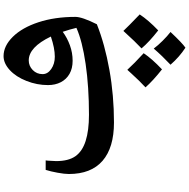

<svg xmlns="http://www.w3.org/2000/svg" viewBox="-12 -622 1052 1068"><g transform="rotate(-90 514.0 -88.0)"><path d="M366.7 20Q226.6 20 153.3 -43.7Q80.1 -107.4 80.1 -231Q80.1 -255.4 87.2 -293.7Q94.2 -332 103 -359.9H155.8L154.3 -347.2L151.9 -301.8Q151.9 -232.9 179.2 -194.3Q206.5 -155.8 264.2 -137.5Q321.8 -119.1 409.7 -119.1Q564.9 -119.1 692.4 -137.7Q819.8 -156.2 893.1 -189Q884.3 -226.1 871.1 -265.1Q837.4 -240.2 795.9 -225.1Q754.4 -210 710 -210Q667.5 -210 637.2 -227.3Q606.9 -244.6 590.8 -275.6Q574.7 -306.6 574.7 -347.2Q574.7 -408.2 597.7 -466.6Q620.6 -524.9 658.2 -559.6Q695.8 -594.2 735.8 -594.2Q792.5 -594.2 843.5 -542.5Q894.5 -490.7 924.3 -399.9Q954.1 -309.1 954.1 -194.8Q954.1 -157.2 913.1 -75.2Q801.3 -30.8 659.2 -5.4Q517.1 20 366.7 20ZM732.9 -309.1Q779.8 -309.1 844.7 -331.1Q785.6 -454.1 711.9 -454.1Q681.2 -454.1 658.4 -431.9Q635.7 -409.7 635.7 -377Q635.7 -348.6 664.3 -328.9Q692.9 -309.1 732.9 -309.1ZM752 185.1Q721.2 231.4 662.1 287.1Q598.6 236.8 562 195.3Q597.7 162.6 638.7 117.2L659.7 94.2Q694.3 132.3 752 185.1ZM967.8 163.1Q936 211.4 878.9 266.1Q814 215.3 778.8 173.3Q814 140.6 876 72.3Q901.4 99.6 967.8 163.1ZM870.1 334.5Q808.1 400.4 782.7 417.5Q731 383.8 688 334.5Q737.8 287.6 777.8 241.2Q794.9 264.2 821 290.5Q847.2 316.9 870.1 334.5Z"/></g></svg>

Font: Droid Arabic Naskh
Style: Bold
Weight: 700
Designer: Pascal Zoghbi
Foundry: Ascender Corporation
Version: Version 1.00